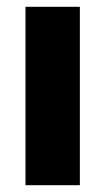

<svg xmlns="http://www.w3.org/2000/svg" viewBox="-20 -545 310 565"><path d="M215 -525H55V0H215Z"/></svg>

Font: RT Raleway ExtraBold
Style: Regular
Weight: 400
Designer: Matt McInerney, Pablo Impallari, Rodrigo Fuenzalida — Edited by Milan Moffatt in April 2016
Foundry: Matt McInerney, Pablo Impallari, Rodrigo Fuenzalida — Edited by Milan Moffatt in April 2016
Version: Version 3.001